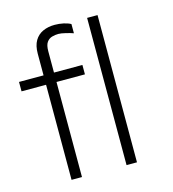

<svg xmlns="http://www.w3.org/2000/svg" viewBox="-108 -818 817 907"><g transform="rotate(-15 300.0 -364.0)"><path d="M130 0V-465H10V-511H130V-617Q130 -656 144.5 -680.5Q159 -705 184.5 -716.5Q210 -728 242 -728Q264 -728 285 -723.5Q306 -719 320 -711V-666Q306 -671 283.5 -676.5Q261 -682 248 -682Q232 -682 216.5 -677.5Q201 -673 191 -659Q181 -645 181 -615V-511H320V-465H181V0ZM399 0V-720H450V0Z"/></g></svg>

Font: Chivo Mono Thin
Style: Regular
Weight: 250
Designer: Hector Gatti
Foundry: Omnibus-Type
Version: Version 1.008